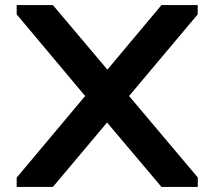

<svg xmlns="http://www.w3.org/2000/svg" viewBox="-20 -740 852 760"><path d="M46 0V-36.8L317 -360L46 -683.2V-720H189.3L405.1 -464.4L619.3 -720H762.6V-683.2L490.9 -360L762.9 -37.5V0H619.3L403.8 -255L189.3 0Z"/></svg>

Font: Orbitron
Style: Regular
Weight: 400
Designer: Matt McInerney
Foundry: The League of Moveable Type
Version: Version 2.001